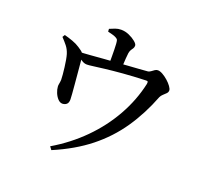

<svg xmlns="http://www.w3.org/2000/svg" viewBox="-141 -963 1283 1195"><g transform="rotate(20 500.0 -365.5)"><path d="M298 41Q410 -25 498.5 -114Q587 -203 646.5 -309Q706 -415 731 -529Q733 -541 730.5 -545Q728 -549 717 -548Q633 -545 567.5 -539.5Q502 -534 455.5 -528.5Q409 -523 380 -519Q351 -515 339 -515Q321 -515 305 -525.5Q289 -536 260 -556V-573Q296 -574 339.5 -577.5Q383 -581 427 -584.5Q471 -588 506 -590Q540 -593 578.5 -595.5Q617 -598 652 -600.5Q687 -603 711 -605Q721 -607 730 -614Q739 -621 748 -627Q757 -633 767 -633Q781 -633 799.5 -622.5Q818 -612 835.5 -596.5Q853 -581 864.5 -565Q876 -549 876 -539Q876 -527 867 -518Q858 -509 847.5 -499.5Q837 -490 832 -479Q784 -355 715 -254Q646 -153 548 -75Q450 3 313 61ZM279 -234Q262 -234 248 -249Q234 -264 225.5 -285Q217 -306 216 -324Q215 -332 217.5 -344Q220 -356 221 -371Q221 -384 219 -405.5Q217 -427 214 -452Q211 -477 207 -499Q203 -521 199 -534Q190 -563 173.5 -583.5Q157 -604 137 -625L147 -641Q174 -634 202 -624Q230 -614 251 -600Q277 -584 285.5 -572.5Q294 -561 295 -539Q296 -529 298.5 -501.5Q301 -474 304 -440Q307 -406 310 -372Q313 -338 315 -312Q317 -286 317 -276Q317 -255 307 -245Q297 -235 279 -234ZM468 -554Q468 -560 468 -577Q468 -594 468 -616.5Q468 -639 467.5 -661Q467 -683 466 -698Q465 -714 462.5 -722Q460 -730 448 -736Q437 -742 422.5 -745.5Q408 -749 393 -753L392 -771Q410 -779 428 -785.5Q446 -792 466 -792Q493 -792 519 -780.5Q545 -769 563 -754Q581 -739 581 -728Q581 -717 576 -709.5Q571 -702 565.5 -694Q560 -686 557 -670Q555 -655 553.5 -633.5Q552 -612 551 -591Q550 -570 550 -555Z"/></g></svg>

Font: Noto Serif TC SemiBold
Style: Regular
Weight: 600
Version: Version 2.002-H1;hotconv 1.1.0;makeotfexe 2.6.0